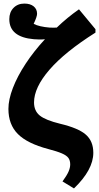

<svg xmlns="http://www.w3.org/2000/svg" viewBox="-20 -822 553 1072"><path d="M393 230 329 191Q353 158 362.5 136.5Q372 115 372 96Q372 74 362 60Q352 46 325.5 34.5Q299 23 249 10Q132 -21 79.5 -74Q27 -127 27 -214Q27 -266 52 -331Q77 -396 123 -466Q169 -536 231 -603Q214 -601 200 -601.5Q186 -602 169 -603Q32 -615 32 -715Q32 -754 55.5 -778Q79 -802 116 -802Q149 -802 168 -786.5Q187 -771 187 -745Q187 -729 168 -689Q182 -681 206 -675.5Q230 -670 257 -668Q279 -667 297 -668Q326 -696 357 -721.5Q388 -747 421 -770L513 -659V-640Q342 -532 256 -432.5Q170 -333 170 -250Q170 -203 202 -177Q234 -151 316 -131Q417 -107 459 -70.5Q501 -34 501 31Q501 126 393 230Z"/></svg>

Font: Literata
Style: Bold
Weight: 700
Designer: Latin by Veronika Burian and Jose Scaglione. Greek by Irene Vlachou. Cyrillic by Vera Evstafieva.
Foundry: TypeTogether
Version: Version 3.103; ttfautohint (v1.8.4.7-5d5b);gftools[0.9.29]